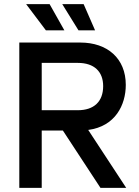

<svg xmlns="http://www.w3.org/2000/svg" viewBox="-20 -905 672 925"><path d="M73 0H181V-276H283L464 0H588L405 -279C535 -296 586 -399 586 -496C586 -624 497 -700 367 -700H73ZM106 -885 201 -759H290L219 -885ZM181 -374V-602H355C434 -602 477 -560 477 -490C477 -415 432 -374 355 -374ZM280 -885 358 -759H438L383 -885Z"/></svg>

Font: Meta Space Medium
Style: Regular
Weight: 500
Designer: Meta Pool / Florian Karsten
Foundry: Meta Pool / Florian Karsten
Version: Version 2.000;Glyphs 3.1.1 (3137)